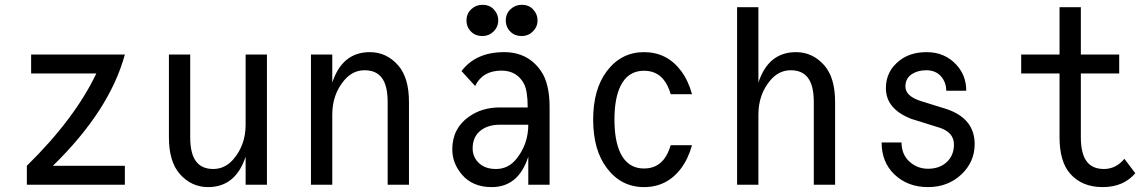

<svg xmlns="http://www.w3.org/2000/svg" viewBox="-20 -762 4728 792"><path d="M90.8 0V-78.1Q288.6 -272.5 377.4 -459H108.4V-537.1H495.1Q432.1 -306.2 198.2 -78.1H495.1V0Z M1081.1 0H993.2V-115.7Q951.7 9.8 838.4 9.8Q769 9.8 721.2 -44.9Q676.8 -95.7 676.8 -195.8V-537.1H764.6V-195.8Q764.6 -127 789.6 -95.2Q813 -64.9 859.9 -64.9Q909.2 -64.9 944.3 -106.9Q993.2 -165 993.2 -248V-537.1H1081.1Z M1262.7 0V-537.1H1350.6V-421.4Q1392.1 -546.9 1505.4 -546.9Q1574.7 -546.9 1622.6 -492.2Q1667 -441.4 1667 -341.3V0H1579.1V-341.3Q1579.1 -410.2 1554.2 -441.9Q1530.8 -472.2 1483.9 -472.2Q1434.6 -472.2 1399.4 -430.2Q1350.6 -372.1 1350.6 -289.1V0Z M2131.8 -742.2Q2160.6 -742.2 2177.7 -724.6Q2197.3 -704.6 2197.3 -677.7Q2197.3 -650.9 2177.7 -631.8Q2158.7 -613.3 2131.8 -613.3Q2104 -613.3 2085.9 -630.9Q2066.4 -649.9 2066.4 -677.7Q2066.4 -705.6 2085.9 -723.9Q2105.5 -742.2 2131.8 -742.2ZM1969.7 -742.2Q1998.5 -742.2 2015.6 -724.6Q2035.2 -704.6 2035.2 -677.7Q2035.2 -650.9 2015.6 -631.8Q1996.6 -613.3 1969.7 -613.3Q1941.9 -613.3 1923.8 -630.9Q1904.3 -649.9 1904.3 -677.7Q1904.3 -705.6 1923.8 -723.9Q1943.4 -742.2 1969.7 -742.2ZM2247.1 0H2159.2V-115.7Q2118.7 9.8 2008.3 9.8Q1929.2 9.8 1885.3 -42Q1845.7 -88.4 1845.7 -146Q1845.7 -232.4 1914.6 -280.8Q1968.3 -318.8 2041.5 -318.8H2156.7Q2156.7 -387.2 2141.6 -416Q2112.8 -470.7 2048.3 -470.7Q1970.7 -470.7 1939.9 -407.2L1883.8 -468.8Q1942.9 -546.9 2059.6 -546.9Q2158.7 -546.9 2212.4 -467.8Q2247.1 -416.5 2247.1 -319.3ZM2159.2 -247.6Q2102.5 -247.6 2043 -247.6Q1988.3 -247.6 1957 -218.8Q1929.7 -193.4 1929.7 -149.9Q1929.7 -117.2 1951.2 -93.8Q1977.5 -64.9 2025.9 -64.9Q2077.1 -64.9 2110.4 -106.9Q2159.2 -167.5 2159.2 -247.6Z M2834.5 -163.1Q2819.3 -107.9 2790 -68.4Q2731.9 9.8 2636.7 9.8Q2542.5 9.8 2483.4 -68.4Q2426.8 -143.1 2426.8 -268.6Q2426.8 -394 2483.4 -468.8Q2542.5 -546.9 2636.7 -546.9Q2731.9 -546.9 2790 -468.8Q2819.3 -429.2 2834.5 -373.5Q2834.5 -373.5 2746.6 -373.5Q2741.2 -392.1 2733.9 -407.2Q2703.6 -470.2 2636.7 -470.2Q2570.3 -470.2 2539.6 -407.2Q2514.6 -356 2514.6 -268.6Q2514.6 -181.2 2539.6 -129.9Q2570.3 -66.9 2636.7 -66.9Q2703.6 -66.9 2733.9 -129.9Q2741.2 -145 2746.6 -163.1Z M3020.5 0V-732.4H3108.4V-421.4Q3149.9 -546.9 3263.2 -546.9Q3332.5 -546.9 3380.4 -492.2Q3424.8 -441.4 3424.8 -341.3V0H3336.9V-341.3Q3336.9 -410.2 3312 -441.9Q3288.6 -472.2 3241.7 -472.2Q3192.4 -472.2 3157.2 -430.2Q3108.4 -372.1 3108.4 -289.1V0Z M3616.7 -174.3H3698.7Q3699.2 -125.5 3730 -96.7Q3762.7 -65.9 3808.6 -65.9Q3856.9 -65.9 3887.2 -95.2Q3915 -122.6 3915 -166Q3915 -215.3 3856.9 -234.9L3739.7 -271.5Q3634.3 -312 3634.3 -398.4Q3634.3 -469.2 3691.9 -513.2Q3735.8 -546.9 3802.2 -546.9Q3877.9 -546.9 3925.8 -494.1Q3965.8 -450.2 3965.8 -387.7H3883.3Q3883.3 -421.4 3862.3 -446.3Q3840.3 -472.2 3800.8 -472.2Q3764.6 -472.2 3738.3 -454.1Q3714.8 -436.5 3714.8 -404.8Q3714.8 -365.2 3779.8 -344.7L3880.4 -313.5Q4000.5 -274.9 4000.5 -167.5Q4000.5 -94.7 3946.3 -43Q3890.6 9.8 3807.6 9.8Q3724.1 9.8 3668.9 -43Q3616.7 -93.3 3616.7 -174.3Z M4528.3 9.8Q4443.8 9.8 4395 -44.9Q4350.6 -94.7 4350.6 -195.8V-459H4192.4V-537.1H4350.6V-732.4H4438.5V-537.1H4596.7V-459H4438.5V-195.8Q4438.5 -127.4 4463.4 -95.2Q4486.8 -64.9 4533.7 -64.9Q4583 -64.9 4618.2 -106.9L4663.1 -47.4Q4614.3 9.8 4528.3 9.8Z"/></svg>

Font: Consola Mono
Style: Book
Weight: 400
Monospace: yes
Designer: Wojciech Kalinowski "wmk69" (wmk69@o2.pl)
Foundry: Wojciech Kalinowski "wmk69" (wmk69@o2.pl)
Version: Version 2.1.0